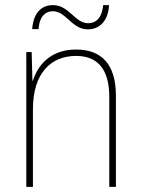

<svg xmlns="http://www.w3.org/2000/svg" viewBox="-20 -732 553 752"><path d="M106 -618H131C135 -672 161 -688 187 -688C239 -688 261 -617 324 -617C369 -617 404 -649 407 -712H384C379 -658 353 -641 325 -641C274 -641 250 -712 188 -712C143 -712 111 -683 106 -618ZM278 -538C178 -538 128 -477 109 -416H107L104 -528H83V0H109V-305C109 -446 180 -513 278 -513C359 -513 408 -465 408 -352V0H434V-357C434 -481 377 -538 278 -538Z"/></svg>

Font: Noto Sans Hebrew SemiCondensed Thin
Style: Regular
Weight: 100
Width: 4
Designer: Monotype Design Team
Foundry: Monotype Imaging Inc.
Version: Version 2.004